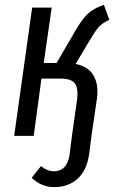

<svg xmlns="http://www.w3.org/2000/svg" viewBox="-20 -557 485 787"><path d="M428.2 -476.1Q398.9 -462.4 384.3 -445.8Q369.6 -429.2 346.2 -389.2L290 -294.9Q341.8 -284.7 363.5 -247.3Q385.3 -210 377 -150.9L355 0L345.2 76.2Q335.4 142.6 297.4 176.3Q259.3 210 202.1 210Q149.9 210 109.9 171.9L147.9 124Q162.6 134.8 174.1 139.9Q185.5 145 203.1 145Q227.1 145 243.7 128.2Q260.3 111.3 265.1 77.1L274.9 0L295.9 -148.9Q301.8 -194.3 287.1 -214.6Q272.5 -234.9 228 -234.9H149.9L118.2 0H38.1L111.8 -525.9H191.9L159.2 -298.8H211.9L293 -438Q319.8 -482.4 341.8 -502.4Q363.8 -522.5 405.8 -537.1Z"/></svg>

Font: Fira Sans Compressed Book
Style: Italic
Weight: 350
Width: 3
Italic angle: -8°
Designer: Carrois Corporate & Edenspiekermann AG
Foundry: Carrois Corporate GbR & Edenspiekermann AG
Version: Version 4.203;PS 004.203;hotconv 1.0.88;makeotf.lib2.5.64775